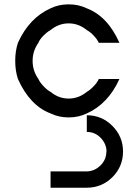

<svg xmlns="http://www.w3.org/2000/svg" viewBox="-20 -530 612 883"><path d="M379.2 258.3Q415 257.5 442.1 230.8Q469.2 204.2 469.2 166.7H470Q469.2 130.8 442.9 103.8Q416.7 76.7 379.2 76.7V0Q448.3 0 497.1 49.2Q545.8 98.3 545.8 166.7Q545.8 235.8 497.1 284.6Q448.3 333.3 379.2 333.3H212.5V258.3ZM379.2 -8.3Q341.7 10 295.8 10Q250 10 212.5 -8.3Q116.7 -45 62.5 -166.7Q50 -204.2 50 -250Q50 -295.8 62.5 -333.3Q114.2 -447.5 212.5 -491.7Q250 -510 295.8 -510Q341.7 -510 379.2 -491.7Q475 -455 529.2 -333.3H434.2Q428.3 -347.5 411.7 -365.4Q395 -383.3 379.2 -391.7Q341.7 -422.5 295.8 -422.5Q250 -422.5 212.5 -391.7Q196.7 -383.3 179.2 -365.4Q161.7 -347.5 156.7 -333.3Q130 -295.8 130 -250Q130 -204.2 156.7 -166.7Q162.5 -152.5 179.6 -134.2Q196.7 -115.8 212.5 -107.5Q250 -76.7 295.8 -76.7Q341.7 -76.7 379.2 -107.5Q394.2 -115.8 411.2 -133.8Q428.3 -151.7 434.2 -166.7H529.2Q477.5 -52.5 379.2 -8.3Z"/></svg>

Font: 0xA000
Style: Regular
Weight: 400
Version: Version 0.1